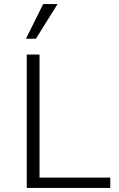

<svg xmlns="http://www.w3.org/2000/svg" viewBox="-20 -927 588 947"><path d="M112 0V-658H175V0ZM134 0V-51H524V0ZM108 -736 193 -907H264L157 -736Z"/></svg>

Font: Ysabeau Office Light
Style: Regular
Weight: 300
Designer: Christian Thalmann (Catharsis Fonts)
Version: Version 2.001;gftools[0.9.30]; featfreeze: tnum,lnum,ss02